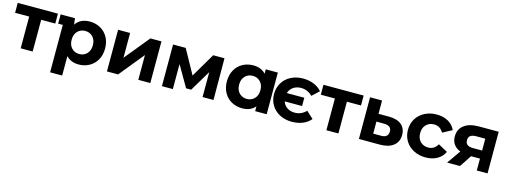

<svg xmlns="http://www.w3.org/2000/svg" viewBox="-13 -1374 6321 2395"><g transform="rotate(15 3147.0 -177.0)"><path d="M527 -410H345V0H190V-410H8V-538H527Z M1208 -269Q1208 -186 1173 -123.5Q1138 -61 1076.5 -26.5Q1015 8 940 8Q837 8 778 -57V194H622V-418H562V-538H747L757 -457Q815 -546 940 -546Q1015 -546 1076.5 -511.5Q1138 -477 1173 -414.5Q1208 -352 1208 -269ZM1050 -269Q1050 -337 1011.5 -377.5Q973 -418 913 -418Q853 -418 814.5 -377.5Q776 -337 776 -269Q776 -201 814.5 -160.5Q853 -120 913 -120Q973 -120 1011.5 -160.5Q1050 -201 1050 -269Z M1304 -538H1459V-218L1721 -538H1864V0H1709V-320L1448 0H1304Z M2539 0V-322L2378 -52H2312L2155 -323V0H2014V-538H2177L2349 -227L2532 -538H2678L2680 0Z M3367 -538V0H3218V-62Q3160 8 3050 8Q2974 8 2912.5 -26Q2851 -60 2816 -123Q2781 -186 2781 -269Q2781 -352 2816 -415Q2851 -478 2912.5 -512Q2974 -546 3050 -546Q3153 -546 3211 -481V-538ZM3214 -269Q3214 -337 3175 -377.5Q3136 -418 3077 -418Q3017 -418 2978 -377.5Q2939 -337 2939 -269Q2939 -201 2978 -160.5Q3017 -120 3077 -120Q3136 -120 3175 -160.5Q3214 -201 3214 -269Z M3845 -173 3935 -90Q3894 -41 3831.5 -15.5Q3769 10 3692 10Q3605 10 3536 -25.5Q3467 -61 3428.5 -125Q3390 -189 3390 -269Q3390 -349 3428.5 -413Q3467 -477 3536 -512.5Q3605 -548 3692 -548Q3769 -548 3831.5 -522.5Q3894 -497 3935 -449L3845 -365Q3784 -428 3698 -428Q3640 -428 3598 -399Q3556 -370 3541 -320H3767V-213H3543Q3558 -165 3599.5 -137Q3641 -109 3698 -109Q3783 -109 3845 -173Z M4475 -410H4293V0H4138V-410H3956V-538H4475Z M5066 -187Q5066 -98 5003.5 -48.5Q4941 1 4828 1L4558 0V-538H4713V-366H4849Q4954 -365 5010 -318.5Q5066 -272 5066 -187ZM4907 -189Q4907 -228 4883.5 -246Q4860 -264 4814 -265L4713 -266V-110H4814Q4859 -109 4883 -129Q4907 -149 4907 -189Z M5119 -269Q5119 -349 5157.5 -412Q5196 -475 5264.5 -510.5Q5333 -546 5419 -546Q5504 -546 5567.5 -510.5Q5631 -475 5660 -409L5539 -344Q5497 -418 5418 -418Q5357 -418 5317 -378Q5277 -338 5277 -269Q5277 -200 5317 -160Q5357 -120 5418 -120Q5498 -120 5539 -194L5660 -128Q5631 -64 5567.5 -28Q5504 8 5419 8Q5333 8 5264.5 -27.5Q5196 -63 5157.5 -126Q5119 -189 5119 -269Z M6219 -538V0H6080V-154H5965L5863 0H5697L5820 -176Q5764 -198 5734.5 -239.5Q5705 -281 5705 -340Q5705 -435 5773.5 -486.5Q5842 -538 5962 -538ZM5864 -335Q5864 -295 5888.5 -276.5Q5913 -258 5963 -258H6080V-411H5965Q5915 -411 5889.5 -393Q5864 -375 5864 -335Z"/></g></svg>

Font: mBank
Style: Bold
Weight: 700
Designer: Julieta Ulanovsky
Foundry: Julieta Ulanovsky
Version: Version 7.200